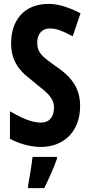

<svg xmlns="http://www.w3.org/2000/svg" viewBox="-20 -744 463 985"><path d="M391 -200C391 -294 345 -353 259 -409C198 -454 171 -472 171 -526C171 -568 195 -598 234 -598C269 -598 297 -587 353 -558L393 -676C324 -711 274 -724 229 -724C103 -724 36 -639 37 -519C37 -393 129 -348 167 -312C218 -272 257 -242 257 -193C257 -151 239 -115 189 -115C139 -115 85 -142 31 -173V-32C84 -3 145 10 189 10C304 10 391 -66 391 -200ZM272 71V61H147C142 104 131 173 124 208V221H207C230 174 255 120 272 71Z"/></svg>

Font: Noto Sans Kannada ExtraCondensed
Style: Bold
Weight: 700
Width: 2
Designer: Jelle Bosma - Monotype Design Team
Foundry: Monotype Imaging Inc.
Version: Version 2.005